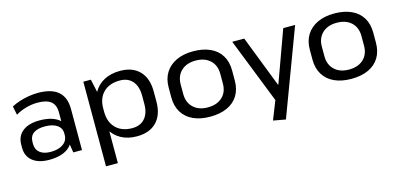

<svg xmlns="http://www.w3.org/2000/svg" viewBox="-66 -968 3283 1578"><g transform="rotate(-15 1575.0 -178.5)"><path d="M423 -182V-349Q423 -412 386.5 -441.5Q350 -471 272 -471Q224 -471 175.5 -457.5Q127 -444 85 -419L70 -493Q99 -509 137 -521.5Q175 -534 217 -541Q259 -548 296 -548Q412 -548 469 -498.5Q526 -449 526 -349V0H452ZM246 8Q157 8 106 -32.5Q55 -73 55 -146V-171Q55 -244 106.5 -285Q158 -326 251 -326Q349 -326 406 -287Q463 -248 463 -175V-149Q463 -75 405.5 -33.5Q348 8 246 8ZM275 -52Q342 -52 381.5 -80.5Q421 -109 421 -156V-170Q421 -216 383.5 -241.5Q346 -267 279 -267Q218 -267 184 -243Q150 -219 150 -166V-154Q150 -105 183 -78.5Q216 -52 275 -52Z M993 8Q916 8 858.5 -23.5Q801 -55 769.5 -113Q738 -171 737 -249V-295Q738 -373 770 -430Q802 -487 859.5 -517.5Q917 -548 995 -548Q1102 -548 1161 -486.5Q1220 -425 1220 -313V-227Q1220 -115 1160.5 -53.5Q1101 8 993 8ZM682 -540H746L783 -370V180H682ZM973 -67Q1042 -67 1080.5 -111Q1119 -155 1119 -233V-305Q1119 -384 1080.5 -428Q1042 -472 973 -472Q884 -472 833.5 -422Q783 -372 783 -285V-258Q783 -169 834 -118Q885 -67 973 -67Z M1617 8Q1533 8 1472.5 -20Q1412 -48 1379.5 -101Q1347 -154 1347 -227V-313Q1347 -386 1380 -438.5Q1413 -491 1473.5 -519.5Q1534 -548 1617 -548Q1701 -548 1762 -520Q1823 -492 1855 -439Q1887 -386 1887 -313V-227Q1887 -154 1855 -101Q1823 -48 1762 -20Q1701 8 1617 8ZM1617 -71Q1695 -71 1740.5 -113.5Q1786 -156 1786 -229V-311Q1786 -384 1740.5 -426.5Q1695 -469 1617 -469Q1540 -469 1494.5 -426Q1449 -383 1449 -311V-229Q1449 -157 1494.5 -114Q1540 -71 1617 -71Z M2105 172 2183 -25 2174 31 1949 -540H2051L2221 -102H2224L2383 -540H2484L2210 191Z M2818 8Q2734 8 2673.5 -20Q2613 -48 2580.5 -101Q2548 -154 2548 -227V-313Q2548 -386 2581 -438.5Q2614 -491 2674.5 -519.5Q2735 -548 2818 -548Q2902 -548 2963 -520Q3024 -492 3056 -439Q3088 -386 3088 -313V-227Q3088 -154 3056 -101Q3024 -48 2963 -20Q2902 8 2818 8ZM2818 -71Q2896 -71 2941.5 -113.5Q2987 -156 2987 -229V-311Q2987 -384 2941.5 -426.5Q2896 -469 2818 -469Q2741 -469 2695.5 -426Q2650 -383 2650 -311V-229Q2650 -157 2695.5 -114Q2741 -71 2818 -71Z"/></g></svg>

Font: Pathway Extreme 28pt Medium
Style: Regular
Weight: 500
Designer: Eduardo Rodriguez Tunni
Foundry: Eduardo Rodriguez Tunni
Version: Version 1.001;gftools[0.9.26]